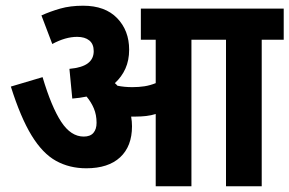

<svg xmlns="http://www.w3.org/2000/svg" viewBox="-20 -652 1013 672"><path d="M442 -210Q442 -140 400.5 -101.5Q359 -63 282 -63Q223 -63 176 -89Q129 -115 90.5 -178Q52 -241 18 -349L129 -382Q160 -278 194 -226Q228 -174 273 -174Q296 -174 307 -187Q318 -200 318 -222Q318 -250 308.5 -272.5Q299 -295 283 -314Q259 -309 233 -307L223 -411Q267 -415 287.5 -430.5Q308 -446 308 -473Q308 -498 292.5 -510.5Q277 -523 250 -523Q209 -523 163 -498L125 -598Q156 -612 191 -622Q226 -632 271 -632Q348 -632 390 -588.5Q432 -545 432 -478Q432 -441 419 -412Q406 -383 382 -361Q387 -357 391 -352Q415 -347 443 -347Q466 -347 485.5 -350Q505 -353 525 -361V-513H473V-622H973V-513H896V0H771V-513H650V0H525V-253Q509 -248 491.5 -246Q474 -244 456 -244Q448 -244 439 -244Q442 -227 442 -210Z"/></svg>

Font: Noto Sans Condensed
Style: Bold Italic
Weight: 700
Width: 3
Italic angle: -12°
Designer: Monotype Design Team
Foundry: Monotype Imaging Inc.
Version: Version 2.013; ttfautohint (v1.8.4.7-5d5b)